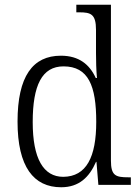

<svg xmlns="http://www.w3.org/2000/svg" viewBox="-20 -780 588 810"><path d="M238 10C314 10 357 -33 385 -97H387L395 0H532V-32H521C468 -32 448 -39 448 -102V-760H302V-728H314C363 -728 385 -721 385 -654V-556C385 -523 386 -484 389 -451H384C358 -508 313 -545 237 -545C118 -545 54 -458 54 -267C54 -76 122 10 238 10ZM247 -34C163 -34 118 -111 118 -265C118 -420 157 -500 248 -500C353 -500 386 -418 386 -266C386 -118 345 -35 247 -34Z"/></svg>

Font: Noto Serif Devanagari SemiCondensed Light
Style: Regular
Weight: 300
Width: 4
Designer: Universal Thirst, Indian Type Foundry and the Monotype Design Team
Foundry: Monotype Imaging Inc.
Version: Version 2.004